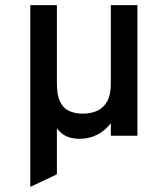

<svg xmlns="http://www.w3.org/2000/svg" viewBox="-20 -531 656 751"><path d="M98.5 200V-511H202.5V-206Q202.5 -159 215.2 -133Q228 -107 250.8 -96.8Q273.5 -86.5 304 -86.5Q335 -86.5 359.8 -97.5Q384.5 -108.5 399 -134.2Q413.5 -160 413.5 -204V-511H517.5V0H413.5V-49Q389 -17.5 357.8 -2.8Q326.5 12 292.5 12Q262 12 240.2 2.2Q218.5 -7.5 202.5 -29V151Z"/></svg>

Font: Overpass Mono Light SemiBold
Style: Regular
Weight: 600
Monospace: yes
Version: Version 4.000